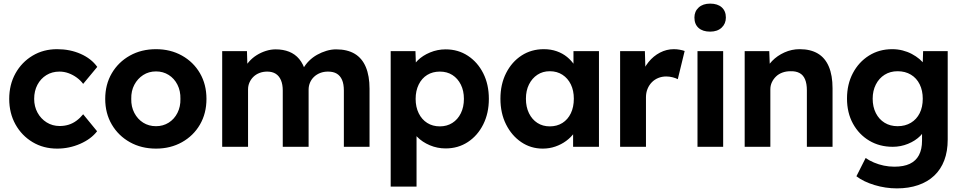

<svg xmlns="http://www.w3.org/2000/svg" viewBox="-20 -812 5321 1062"><path d="M31 -265Q31 -344 65.5 -406Q100 -468 160 -504Q220 -540 296 -540Q367 -540 426 -514Q485 -488 518 -442L440 -348Q426 -367 405 -382.5Q384 -398 359.5 -407Q335 -416 309 -416Q268 -416 236.5 -396.5Q205 -377 187 -343Q169 -309 169 -265Q169 -223 187.5 -189Q206 -155 238 -135Q270 -115 310 -115Q336 -115 359 -122Q382 -129 402.5 -144Q423 -159 440 -180L517 -86Q484 -43 423.5 -16.5Q363 10 296 10Q220 10 160 -26Q100 -62 65.5 -124Q31 -186 31 -265Z M562 -265Q562 -345 598.5 -407Q635 -469 698.5 -504.5Q762 -540 843 -540Q923 -540 986.5 -504.5Q1050 -469 1086 -407Q1122 -345 1122 -265Q1122 -185 1086 -123Q1050 -61 986.5 -25.5Q923 10 843 10Q762 10 698.5 -25.5Q635 -61 598.5 -123Q562 -185 562 -265ZM978 -265Q979 -309 961.5 -343.5Q944 -378 913 -397.5Q882 -417 843 -417Q803 -417 772 -397Q741 -377 723 -343Q705 -309 706 -265Q705 -222 723 -187.5Q741 -153 772 -133.5Q803 -114 843 -114Q882 -114 913 -133.5Q944 -153 961.5 -187.5Q979 -222 978 -265Z M1209 0V-529H1346L1349 -428L1328 -424Q1339 -450 1357.5 -471Q1376 -492 1400 -507Q1424 -522 1451 -530.5Q1478 -539 1505 -539Q1546 -539 1579 -526Q1612 -513 1635 -485.5Q1658 -458 1671 -413L1649 -415L1656 -431Q1669 -455 1689 -475Q1709 -495 1734 -509Q1759 -523 1786 -531Q1813 -539 1839 -539Q1901 -539 1942 -514.5Q1983 -490 2003.5 -441Q2024 -392 2024 -321V0H1882V-311Q1882 -347 1872 -370Q1862 -393 1843 -404.5Q1824 -416 1794 -416Q1771 -416 1751.5 -408.5Q1732 -401 1717.5 -387.5Q1703 -374 1695 -355.5Q1687 -337 1687 -316V0H1544V-312Q1544 -345 1534 -368.5Q1524 -392 1505 -404Q1486 -416 1458 -416Q1435 -416 1415.5 -408.5Q1396 -401 1382 -387.5Q1368 -374 1360 -356Q1352 -338 1352 -317V0Z M2141 220V-529H2278L2282 -410L2256 -419Q2263 -451 2290.5 -478Q2318 -505 2359 -522Q2400 -539 2445 -539Q2514 -539 2568 -503.5Q2622 -468 2653 -406.5Q2684 -345 2684 -265Q2684 -186 2653 -124Q2622 -62 2568 -26.5Q2514 9 2445 9Q2399 9 2357.5 -8.5Q2316 -26 2287.5 -55Q2259 -84 2251 -117L2284 -131V220ZM2546 -265Q2546 -310 2529 -344Q2512 -378 2482.5 -397Q2453 -416 2413 -416Q2373 -416 2343 -397.5Q2313 -379 2296 -344.5Q2279 -310 2279 -265Q2279 -220 2296 -185.5Q2313 -151 2343 -132Q2373 -113 2413 -113Q2452 -113 2482 -132Q2512 -151 2529 -185.5Q2546 -220 2546 -265Z M2748 -266Q2748 -346 2779.5 -408Q2811 -470 2865 -505Q2919 -540 2988 -540Q3027 -540 3059.5 -528.5Q3092 -517 3116.5 -497Q3141 -477 3158 -451Q3175 -425 3182 -395L3152 -400V-529H3293V0H3150V-127L3182 -130Q3174 -102 3156 -77Q3138 -52 3111.5 -32.5Q3085 -13 3052 -1.5Q3019 10 2982 10Q2916 10 2863 -26Q2810 -62 2779 -124Q2748 -186 2748 -266ZM3154 -266Q3154 -311 3137.5 -345Q3121 -379 3091 -398.5Q3061 -418 3021 -418Q2982 -418 2952.5 -398.5Q2923 -379 2906 -345Q2889 -311 2889 -266Q2889 -220 2906 -185.5Q2923 -151 2952.5 -132Q2982 -113 3021 -113Q3061 -113 3091 -132Q3121 -151 3137.5 -185.5Q3154 -220 3154 -266Z M3410 0V-529H3547L3552 -359L3528 -394Q3540 -435 3567 -468.5Q3594 -502 3630.5 -521Q3667 -540 3707 -540Q3724 -540 3740 -537Q3756 -534 3767 -530L3729 -374Q3718 -380 3700.5 -384.5Q3683 -389 3665 -389Q3641 -389 3620.5 -380.5Q3600 -372 3585 -356.5Q3570 -341 3561.5 -320Q3553 -299 3553 -274V0Z M3838 0V-529H3980V0ZM3821 -715Q3821 -749 3844.5 -770.5Q3868 -792 3908 -792Q3949 -792 3972 -771.5Q3995 -751 3995 -715Q3995 -681 3971.5 -659Q3948 -637 3908 -637Q3867 -637 3844 -657.5Q3821 -678 3821 -715Z M4099 -529H4235L4239 -421L4211 -409Q4222 -445 4250.5 -474.5Q4279 -504 4319 -522Q4359 -540 4403 -540Q4463 -540 4503.5 -516Q4544 -492 4564.5 -443.5Q4585 -395 4585 -324V0H4443V-313Q4443 -349 4433 -373Q4423 -397 4402.5 -408Q4382 -419 4352 -418Q4328 -418 4307.5 -410.5Q4287 -403 4272.5 -389Q4258 -375 4249.5 -357Q4241 -339 4241 -318V0H4171Q4148 0 4130 0Q4112 0 4099 0Z M4717 163 4768 62Q4788 76 4814 87Q4840 98 4868.5 104Q4897 110 4927 110Q4979 110 5012.5 94Q5046 78 5063 46Q5080 14 5080 -34V-126L5104 -121Q5098 -88 5070.5 -60.5Q5043 -33 5002.5 -16.5Q4962 0 4918 0Q4845 0 4788 -34Q4731 -68 4698 -128Q4665 -188 4665 -267Q4665 -346 4697.5 -407.5Q4730 -469 4786.5 -504.5Q4843 -540 4915 -540Q4945 -540 4972.5 -533Q5000 -526 5023.5 -513.5Q5047 -501 5065.5 -485.5Q5084 -470 5096 -452Q5108 -434 5111 -416L5082 -408L5086 -529H5222V-40Q5222 25 5203 75Q5184 125 5147.5 159.5Q5111 194 5058.5 212Q5006 230 4941 230Q4878 230 4817 211.5Q4756 193 4717 163ZM5084 -266Q5084 -311 5067 -345.5Q5050 -380 5018.5 -399Q4987 -418 4945 -418Q4904 -418 4873 -398.5Q4842 -379 4824.5 -344.5Q4807 -310 4807 -266Q4807 -221 4824.5 -186.5Q4842 -152 4873 -133Q4904 -114 4945 -114Q4987 -114 5018.5 -133Q5050 -152 5067 -186Q5084 -220 5084 -266Z"/></svg>

Font: Our Lexend SemiBold
Style: Regular
Weight: 600
Designer: Bonnie Shaver-Troup, Thomas Jockin
Foundry: Lexend
Version: Version 1.007